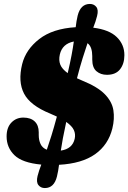

<svg xmlns="http://www.w3.org/2000/svg" viewBox="-20 -837 651 974"><path d="M269 58Q254.5 117 207.5 117Q187 117 175 102Q163 87 170.5 56Q174 41.5 178.8 27.5Q183.5 13.5 189.5 -2Q93 -11 53.2 -49.8Q13.5 -88.5 13.5 -145Q13.5 -190 37.8 -215.2Q62 -240.5 98.5 -240.5Q135.5 -240.5 156 -221Q176.5 -201.5 176.5 -166V-152.5Q176.5 -126 185.8 -106.2Q195 -86.5 217.5 -77.5Q228 -108 240.8 -148.8Q253.5 -189.5 268.5 -245.5Q253 -253 234 -261Q133 -302 101.8 -362.5Q70.5 -423 92.5 -512Q111 -586 179.2 -639Q247.5 -692 364 -699Q366 -715 368.2 -729.2Q370.5 -743.5 374 -758Q389 -817 436 -817Q456.5 -817 468.5 -802Q480.5 -787 472.5 -756Q469 -741.5 464.2 -727.2Q459.5 -713 453 -696.5Q534 -686.5 572.5 -648.8Q611 -611 611 -557.5Q611 -513.5 589 -485.5Q567 -457.5 522.5 -457.5Q490.5 -457.5 469.2 -475.8Q448 -494 448 -535.5V-552.5Q448 -574 442.5 -591Q437 -608 424 -618Q413 -586 399.5 -542.8Q386 -499.5 370.5 -440Q383 -434 397.5 -428Q475.5 -396.5 512 -358.8Q548.5 -321 555.2 -277.8Q562 -234.5 550 -185.5Q529.5 -102.5 462.8 -55Q396 -7.5 279.5 -1Q277.5 15 275 29.2Q272.5 43.5 269 58ZM283.5 -560.5Q277 -531.5 285.8 -509.2Q294.5 -487 323.5 -466Q336 -519 343.2 -558Q350.5 -597 354.5 -626.5Q296 -615 283.5 -560.5ZM359 -133.5Q364 -156.5 354.8 -177Q345.5 -197.5 316 -218.5Q305.5 -171 299 -135.5Q292.5 -100 288.5 -73Q348 -82 359 -133.5Z"/></svg>

Font: Fraunces 144pt S100 Black
Style: Italic
Weight: 900
Italic angle: -16°
Version: Version 1.000; ttfautohint (v1.8.3)